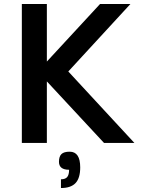

<svg xmlns="http://www.w3.org/2000/svg" viewBox="-20 -720 727 967"><path d="M216 -700V-410L484 -700H637L324 -360L657 0H504L216 -310V0H90V-700ZM331 44Q384 44 384 123Q384 177 360.5 202Q337 227 287 227V183Q309 183 318.5 171.5Q328 160 328 135Q277 135 277 95Q277 68 289.5 56Q302 44 331 44Z"/></svg>

Font: Fivo Sans Med
Style: Regular
Weight: 450
Designer: Alexander Slobzheninov
Foundry: Alexander Slobzheninov
Version: 1.0